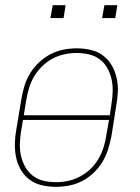

<svg xmlns="http://www.w3.org/2000/svg" viewBox="-20 -715 540 743"><path d="M197 8Q169 8 142.5 2Q116 -4 95.5 -19Q75 -34 61.5 -56.5Q48 -79 42.5 -105Q37 -131 37.5 -158.5Q38 -186 43 -213L63 -333Q67 -358 75 -383.5Q83 -409 97 -432Q111 -455 131.5 -474Q152 -493 176 -505.5Q200 -518 226 -523Q252 -528 277 -528Q304 -528 330.5 -522Q357 -516 377.5 -501Q398 -486 411.5 -463.5Q425 -441 431 -415Q437 -389 436 -361.5Q435 -334 430 -307L411 -187Q406 -162 398 -136.5Q390 -111 376 -88Q362 -65 342 -46Q322 -27 298 -14.5Q274 -2 248 3Q222 8 197 8ZM72 -269H405L411 -310Q415 -334 416 -359Q417 -384 412 -407Q407 -430 396 -450.5Q385 -471 366.5 -485Q348 -499 324.5 -504.5Q301 -510 276 -510Q253 -510 229.5 -505Q206 -500 184 -488.5Q162 -477 144 -459.5Q126 -442 113 -420.5Q100 -399 93 -376Q86 -353 82 -330ZM197 -10Q220 -10 243.5 -15Q267 -20 289 -31.5Q311 -43 329.5 -60.5Q348 -78 360.5 -99.5Q373 -121 380.5 -144Q388 -167 391 -190L402 -251H69L62 -210Q58 -186 57 -161Q56 -136 61 -113Q66 -90 77.5 -69.5Q89 -49 107 -35Q125 -21 148.5 -15.5Q172 -10 197 -10ZM375 -645 384 -695H434L426 -645ZM175 -645 184 -695H234L226 -645Z"/></svg>

Font: Iosevka SS04 Thin
Style: Italic
Weight: 100
Italic angle: -9°
Monospace: yes
Designer: Belleve Invis
Foundry: Belleve Invis
Version: Version 19.0.0; ttfautohint (v1.8.4)